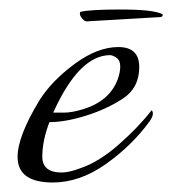

<svg xmlns="http://www.w3.org/2000/svg" viewBox="-20 -376 362 404"><path d="M84 -119Q69 -80 69 -46.5Q69 -13 110 -13Q125 -13 149 -22Q188 -35 230 -72Q272 -109 299 -144Q306 -137 295 -121Q258 -70 203 -31Q148 8 91 8Q17 8 17 -46Q17 -89 63 -165Q89 -206 137 -241.5Q185 -277 229 -277Q273 -277 273 -235Q273 -191 238.5 -168.5Q204 -146 160.5 -132.5Q117 -119 84 -119ZM92 -139Q98 -139 114.5 -139Q131 -139 154 -146Q211 -163 228 -210Q233 -224 233 -236.5Q233 -249 225 -254.5Q217 -260 211 -260Q146 -259 92 -139ZM316 -340 162 -331Q158 -331 152 -338Q146 -346 149 -351Q168 -356 234 -356Q304 -356 322 -346Q323 -346 322 -343Q321 -340 316 -340Z"/></svg>

Font: Italianno
Style: Regular
Weight: 400
Designer: Robert E. Leuschke
Foundry: Robert E. Leuschke
Version: Version 1.003